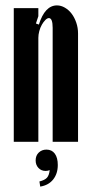

<svg xmlns="http://www.w3.org/2000/svg" viewBox="-20 -525 335 711"><path d="M124 -434Q146 -505 191 -505Q206 -505 220.5 -496.5Q235 -488 245.5 -474Q256 -460 262.5 -441Q269 -422 269 -401V0H175V-422Q175 -458 161 -458Q155 -458 148 -451Q141 -444 135 -433.5Q129 -423 125.5 -410Q122 -397 122 -385V0H31V-495H122V-465L113 -438ZM164 105Q157 108 149 108Q133 108 122.5 97Q112 86 112 69Q112 51 123.5 40Q135 29 152 29Q172 29 183 44Q194 59 194 86Q194 118 177 139.5Q160 161 129 166L126 147Q146 142 154 133Q162 124 164 105Z"/></svg>

Font: Moniqa ExtBd Cond Paragraph
Style: Regular
Weight: 800
Width: 3
Designer: Rajesh Rajput
Foundry: Rajesh Rajput
Version: Version 1.000